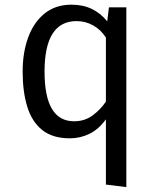

<svg xmlns="http://www.w3.org/2000/svg" viewBox="-20 -571 655 809"><path d="M281 -551.3Q329.7 -551.3 366.9 -533.3Q404.1 -515.4 431.8 -481L439 -540H512.3V217.4L426.2 206.7V-68.2Q396.4 -26.7 357.4 -7.4Q318.5 11.8 274.4 11.8Q201.5 11.8 157.9 -23.1Q114.4 -57.9 94.9 -121.3Q75.4 -184.6 75.4 -269.2Q75.4 -350.3 99 -414.1Q122.6 -477.9 168.5 -514.6Q214.4 -551.3 281 -551.3ZM302.6 -482.1Q167.7 -482.1 167.7 -269.2Q167.7 -60 292.3 -60Q336.9 -60 370.5 -84.9Q404.1 -109.7 426.2 -143.1V-412.8Q405.1 -445.6 372.8 -463.8Q340.5 -482.1 302.6 -482.1Z"/></svg>

Font: FiraCode Nerd Font
Style: Regular
Weight: 400
Designer: Carrois Corporate, Edenspiekermann AG, Nikita Prokopov
Foundry: Carrois Corporate, Edenspiekermann AG, Nikita Prokopov
Version: Version 6.002;Nerd Fonts 3.4.0